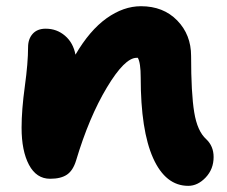

<svg xmlns="http://www.w3.org/2000/svg" viewBox="-20 -564 734 621"><path d="M588.9 37.1Q515.6 37.1 475.3 -52.5Q435.1 -142.1 435.1 -313Q435.1 -360.8 425.8 -377H421.9Q383.3 -377 325.7 -281Q268.1 -185.1 226.1 -44.9Q216.3 -12.7 196.8 0.7Q177.2 14.2 142.1 14.2Q97.7 14.2 73.7 -31Q49.8 -76.2 49.8 -150.9Q49.8 -208.5 60.3 -284.7Q70.8 -360.8 70.8 -411.1Q70.8 -438 85.7 -454.6Q100.6 -471.2 127.9 -471.2Q163.6 -471.2 190.2 -448.5Q216.8 -425.8 224.1 -387.2Q270 -465.8 324.7 -504.9Q379.4 -543.9 436 -543.9Q508.3 -543.9 553.2 -497.8Q598.1 -451.7 598.1 -382.8Q598.1 -261.7 608.2 -200.7Q618.2 -139.6 647 -113.8Q670.9 -91.3 670.9 -56.2Q670.9 -17.1 645.3 10Q619.6 37.1 588.9 37.1Z"/></svg>

Font: Shantell Sans Irregular
Style: Regular
Weight: 800
Designer: Stephen Nixon, Anya Danilova, Shantell Martin
Foundry: Arrow Type
Version: Version 1.006;[9816181b4]